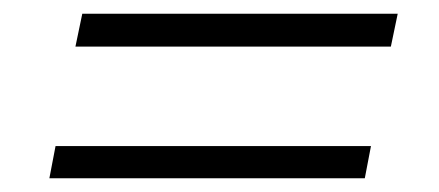

<svg xmlns="http://www.w3.org/2000/svg" viewBox="-20 -446 640 280"><path d="M550 -378H90L100 -426H560ZM512 -186H52L61 -233H521Z"/></svg>

Font: IBM Plex Sans Light
Style: Italic
Weight: 300
Italic angle: -11.31°
Designer: Mike Abbink, Paul van der Laan, Pieter van Rosmalen
Foundry: Bold Monday
Version: Version 3.201